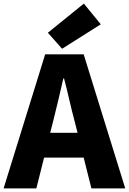

<svg xmlns="http://www.w3.org/2000/svg" viewBox="-28 -1047 716 1067"><path d="M267 -372 251 -309H403L387 -372Q372 -428 357.5 -491Q343 -554 328 -611H324Q311 -553 296 -490.5Q281 -428 267 -372ZM-8 0 223 -745H437L668 0H480L437 -171H217L174 0ZM317 -776 238 -865 438 -1027 532 -912Z"/></svg>

Font: Source Han Sans CN Heavy
Style: Regular
Weight: 900
Designer: Ryoko NISHIZUKA 西塚涼子 (kana, bopomofo & ideographs); Paul D. Hunt (Latin, Greek & Cyrillic); Sandoll Communications 산돌커뮤니
Foundry: Adobe
Version: Version 2.000;hotconv 1.0.107;makeotfexe 2.5.65593